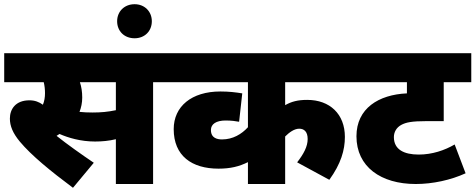

<svg xmlns="http://www.w3.org/2000/svg" viewBox="-20 -875 2261 913"><path d="M708 -484H793V-622H0V-484H188C192 -468 194 -450 194 -432C194 -412 191 -394 184 -377C166 -390 146 -398 120 -398C54 -398 27 -356 27 -311C27 -276 41 -242 74 -202C129 -136 221 -61 327 18L426 -101C367 -141 299 -189 249 -229C254 -232 258 -235 263 -238C304 -220 363 -202 432 -202C464 -202 498 -205 531 -213V0H708ZM420 -340C396 -340 377 -341 358 -343C366 -363 371 -386 371 -411C371 -439 367 -463 360 -484H531V-351C493 -343 460 -340 420 -340Z M537 -774C537 -727 571 -693 620 -693C668 -693 702 -727 702 -774C702 -820 668 -855 620 -855C571 -855 537 -820 537 -774Z M1662 -484V-622H778V-484H1159V-270C1129 -237 1087 -212 1036 -212C1015 -212 983 -217 983 -257C983 -285 1008 -302 1053 -302C1080 -302 1101 -299 1117 -296L1132 -431C1101 -436 1069 -440 1028 -440C891 -440 806 -369 806 -261C806 -134 892 -73 1019 -73C1075 -73 1117 -83 1159 -104V0H1336V-226C1355 -245 1379 -263 1403 -263C1425 -263 1443 -250 1443 -214C1443 -178 1424 -143 1393 -103L1546 -20C1601 -96 1620 -161 1620 -224C1620 -333 1548 -400 1441 -400C1396 -400 1366 -392 1336 -375V-484Z M2221 -484V-622H1647V-484H1915V-431C1781 -425 1675 -360 1675 -227C1675 -82 1791 0 1957 0C2038 0 2124 -19 2194 -51L2142 -188C2094 -160 2035 -140 1971 -140C1901 -140 1853 -164 1853 -223C1853 -248 1866 -269 1888 -281C1910 -293 1938 -299 2008 -299H2090V-484Z"/></svg>

Font: Noto Sans Black
Style: Italic
Weight: 900
Italic angle: -12°
Designer: Monotype Design Team
Foundry: Monotype Imaging Inc.
Version: Version 2.013